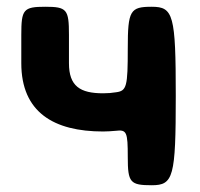

<svg xmlns="http://www.w3.org/2000/svg" viewBox="-20 -548 593 568"><path d="M285 -272C217 -272 184 -293 184 -361V-445C184 -520 178 -528 114 -528C49 -528 43 -520 43 -445V-361C43 -216 139 -159 285 -159C298 -159 310 -160 322 -161C355 -165 358 -158 358 -83C358 -8 365 0 429 0C493 0 500 -24 500 -264C500 -504 493 -528 429 -528C365 -528 358 -517 358 -405C358 -292 355 -279 323 -275C311 -273 299 -272 285 -272Z"/></svg>

Font: Asimov Print
Style: A
Weight: 500
Designer: Google
Version: Version 2.000980: 2014